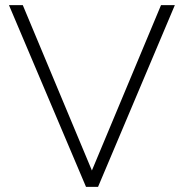

<svg xmlns="http://www.w3.org/2000/svg" viewBox="-20 -730 719 750"><path d="M69 -710 339 -64 609 -710H663L363 0H316L15 -710Z"/></svg>

Font: Oxford Sans
Style: Regular
Weight: 300
Designer: Matt McInerney, Pablo Impallari, Rodrigo Fuenzalida
Foundry: Matt McInerney, Pablo Impallari, Rodrigo Fuenzalida
Version: Version 3.000g; ttfautohint (v1.5) -l 8 -r 28 -G 28 -x 14 -D